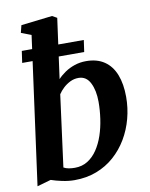

<svg xmlns="http://www.w3.org/2000/svg" viewBox="-91 -883 749 959"><g transform="rotate(-10 284.0 -403.5)"><path d="M222.5 -500Q238 -517 260 -532Q282 -547 309.2 -556.2Q336.5 -565.5 368 -565.5Q423.5 -565.5 460.5 -540.2Q497.5 -515 516 -467.8Q534.5 -420.5 534.5 -355Q534.5 -298.5 520.2 -245Q506 -191.5 478.5 -145.2Q451 -99 411.5 -64Q372 -29 321 -9.5Q270 10 209 10Q178.5 10 146 3Q113.5 -4 91 -12L21 8L123 -741.5L72 -761L81.5 -798.5L240 -817L264 -803.5ZM164.5 -62Q176 -55.5 190.5 -53Q205 -50.5 221 -50.5Q258 -50.5 286.2 -68.2Q314.5 -86 335 -116.5Q355.5 -147 368.8 -186.2Q382 -225.5 388.2 -269Q394.5 -312.5 394.5 -354.5Q394.5 -412.5 375 -451Q355.5 -489.5 316 -489.5Q293.5 -489.5 273.8 -479.8Q254 -470 238.5 -455.5Q223 -441 212.5 -425ZM61 -671.5H375.5L367 -612H52.5Z"/></g></svg>

Font: Merriweather 24pt
Style: Bold Italic
Weight: 700
Italic angle: -7.8°
Designer: Eben Sorkin
Foundry: Eben Sorkin
Version: Version 2.101